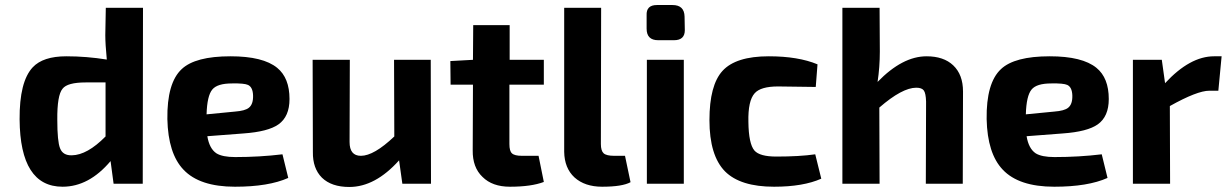

<svg xmlns="http://www.w3.org/2000/svg" viewBox="-20 -731 4881 764"><path d="M548 0H432L420 -90Q334 12 229 12Q60 12 58 -256Q57 -406 110 -463Q151 -507 244 -507Q324 -507 405 -494Q399 -556 399 -591L401 -700H549ZM321 -403Q248 -403 229 -378Q207 -352 208 -254Q208 -168 219 -141Q230 -112 266 -113Q327 -114 400 -188V-403Z M1127 -23Q1049 12 915 12Q774 12 710 -56Q649 -120 646 -257Q644 -401 703 -456Q757 -507 897 -507Q1027 -507 1083 -461Q1132 -421 1132 -337Q1132 -267 1088 -236Q1047 -207 949 -200L805 -189Q813 -140 841 -121Q865 -106 916 -106Q1013 -106 1104 -117ZM915 -287Q955 -290 970 -302Q988 -316 987 -351Q986 -384 967 -393Q952 -400 903 -399Q845 -399 825 -375Q804 -350 802 -276Z M1695 0H1581L1568 -93Q1473 13 1370 13Q1299 13 1261 -24Q1224 -61 1225 -126L1224 -493H1372L1371 -166Q1371 -111 1416 -111Q1468 -111 1549 -188L1548 -493H1694Z M2007 -158Q2007 -130 2017 -121Q2027 -111 2057 -111H2123L2144 -7Q2094 12 2009 12Q1939 12 1900 -27Q1860 -65 1861 -133L1862 -394H1773L1772 -488L1862 -493L1863 -631H2008V-493H2144V-394H2007Z M2371 -158Q2371 -131 2382 -121Q2393 -111 2424 -111H2467L2489 -6Q2456 12 2376 12Q2307 12 2266 -25Q2226 -62 2225 -127V-700H2372Z M2656 -711Q2703 -711 2704 -665L2705 -611Q2705 -571 2662 -571H2599Q2553 -571 2553 -617V-670Q2551 -711 2594 -711ZM2554 0V-493H2701V0Z M3248 -20Q3176 12 3060 12Q2926 12 2865 -49Q2803 -112 2803 -253Q2803 -392 2855 -449Q2908 -507 3039 -507Q3156 -507 3233 -475L3226 -385Q3109 -387 3076 -387Q3007 -387 2983 -360Q2956 -330 2958 -246Q2959 -159 2982 -132Q3003 -108 3069 -108Q3162 -108 3224 -117Z M3481 -526Q3481 -464 3472 -405Q3571 -507 3667 -507Q3735 -507 3773 -471Q3812 -434 3812 -367L3811 0H3664L3665 -327Q3664 -360 3656 -371Q3648 -382 3626 -382Q3570 -382 3479 -303L3480 0H3332V-700H3480Z M4387 -23Q4309 12 4175 12Q4034 12 3970 -56Q3909 -120 3906 -257Q3904 -401 3963 -456Q4017 -507 4157 -507Q4287 -507 4343 -461Q4392 -421 4392 -337Q4392 -267 4348 -236Q4307 -207 4209 -200L4065 -189Q4073 -140 4101 -121Q4125 -106 4176 -106Q4273 -106 4364 -117ZM4175 -287Q4215 -290 4230 -302Q4248 -316 4247 -351Q4246 -384 4227 -393Q4212 -400 4163 -399Q4105 -399 4085 -375Q4064 -350 4062 -276Z M4828 -370H4792Q4744 -370 4635 -309L4636 0H4488V-493H4603L4616 -400Q4715 -507 4811 -507H4841Z"/></svg>

Font: Taylor Sans Bold LRS
Style: Bold
Weight: 700
Italic angle: -8°
Designer: Natanael Gama
Version: Version 1.001 September 8, 2015